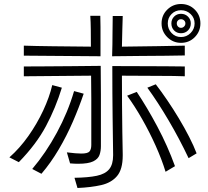

<svg xmlns="http://www.w3.org/2000/svg" viewBox="-20 -891 1040 959"><path d="M981 -774Q981 -734 953 -705.5Q925 -677 884 -677Q844 -677 815.5 -705.5Q787 -734 787 -774Q787 -815 815.5 -843Q844 -871 884 -871Q925 -871 953 -843Q981 -815 981 -774ZM952 -774Q952 -802 932 -821Q912 -840 884 -840Q856 -840 837 -821Q818 -802 818 -774Q818 -746 837 -726Q856 -706 884 -706Q912 -706 932 -726Q952 -746 952 -774ZM933 -774Q933 -753 919 -739Q905 -725 884 -725Q863 -725 849.5 -739Q836 -753 836 -774Q836 -794 849.5 -808Q863 -822 884 -822Q905 -822 919 -808Q933 -794 933 -774ZM99 -663Q154 -661 243.5 -660Q333 -659 434 -658Q434 -704 433.5 -743.5Q433 -783 431 -812H481Q482 -791 482 -755.5Q482 -720 482 -681.5Q482 -643 482 -610L99 -613ZM903 -614Q867 -613 807.5 -612.5Q748 -612 678 -611.5Q608 -611 540 -610Q542 -671 542 -727.5Q542 -784 543 -811H593Q592 -783 591 -744.5Q590 -706 589 -658Q687 -659 771 -660.5Q855 -662 903 -663ZM906 -774Q906 -783 899.5 -789Q893 -795 884 -795Q875 -795 869 -789Q863 -783 863 -774Q863 -765 869 -758.5Q875 -752 884 -752Q893 -752 899.5 -758.5Q906 -765 906 -774ZM436 -293Q436 -340 436 -397Q436 -454 435 -513L99 -510V-559Q139 -559 202 -559.5Q265 -560 338.5 -560.5Q412 -561 483 -562Q484 -485 484 -418Q484 -351 484 -300V-161Q484 -137 477 -117Q470 -97 445.5 -85Q421 -73 370 -73Q361 -73 351 -73.5Q341 -74 330 -75L314 -130Q361 -124 386 -124Q418 -124 427 -134.5Q436 -145 436 -167ZM593 -114Q593 -45 564.5 -11.5Q536 22 485.5 33.5Q435 45 367 48L352 -3Q421 -4 463.5 -13Q506 -22 525.5 -46Q545 -70 545 -115V-120Q544 -190 542.5 -304Q541 -418 541 -561Q610 -561 679.5 -560.5Q749 -560 808 -560Q867 -560 903 -559V-510Q857 -512 773.5 -512Q690 -512 589 -513Q589 -442 589.5 -369Q590 -296 591 -232Q592 -168 593 -121ZM922 -101Q876 -198 822.5 -289Q769 -380 716 -453L758 -470Q785 -435 815 -391Q845 -347 873.5 -299.5Q902 -252 925 -207Q948 -162 962 -125ZM27 -105Q79 -151 122 -212Q165 -273 196 -339.5Q227 -406 241 -466L289 -453Q258 -352 209.5 -261Q161 -170 74 -81ZM141 -47Q209 -127 264 -228.5Q319 -330 350 -436L398 -423Q375 -355 344 -283.5Q313 -212 273.5 -145Q234 -78 187 -23ZM807 -33Q788 -95 757.5 -163Q727 -231 690 -296Q653 -361 615 -413L663 -432Q714 -356 765.5 -259.5Q817 -163 854 -61Z"/></svg>

Font: Train One
Style: Regular
Weight: 400
Designer: Fontworks Inc.
Foundry: Fontworks Inc.
Version: Version 1.100